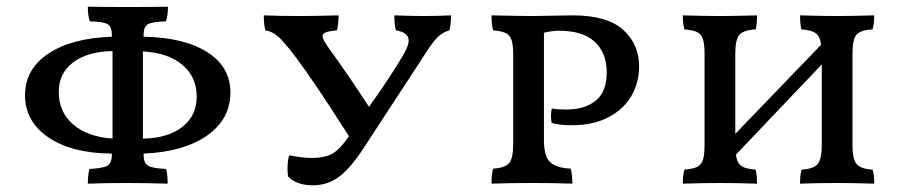

<svg xmlns="http://www.w3.org/2000/svg" viewBox="-20 -548 2714 575"><path d="M410 -88V-85Q410 -60 423 -52Q436 -44 477 -42Q482 -30 482 2Q414 0 363 0Q303 0 243 2Q243 -24 248 -42Q289 -44 302 -52Q315 -60 315 -85V-88Q195 -89 125 -136.5Q55 -184 55 -263Q55 -341 125 -387.5Q195 -434 315 -438V-443Q315 -468 302.5 -475.5Q290 -483 249 -484Q243 -501 243 -528Q277 -527 364 -527Q453 -527 483 -528Q483 -501 477 -484Q436 -483 423 -475.5Q410 -468 410 -443V-438Q531 -436 600.5 -392Q670 -348 670 -271Q670 -191 600 -142Q530 -93 410 -88ZM317 -133V-395Q243 -394 199.5 -361.5Q156 -329 156 -273Q156 -212 199.5 -175Q243 -138 317 -133ZM408 -394V-133Q482 -134 525.5 -167.5Q569 -201 569 -259Q569 -318 526 -354Q483 -390 408 -394Z M1331 -502Q1331 -480 1326 -457Q1306 -452 1289.5 -435.5Q1273 -419 1247 -377L1070 -106Q1029 -43 994.5 -18Q960 7 917 7Q869 7 843 -19Q841 -31 841 -42Q841 -65 846 -83Q886 -75 912 -75Q955 -75 977.5 -89Q1000 -103 1025 -140Q922 -302 867 -375Q828 -427 810 -441Q792 -455 775 -457Q770 -473 770 -502Q818 -500 881 -500Q920 -500 994 -502Q994 -477 989 -457Q965 -455 955.5 -451Q946 -447 946 -440Q946 -429 969 -398Q1028 -316 1085 -228Q1153 -323 1191 -389Q1204 -413 1204 -426Q1204 -451 1166 -457Q1161 -472 1161 -502Q1217 -500 1248 -500Q1287 -500 1331 -502Z M1797 -332Q1797 -389 1761.5 -422.5Q1726 -456 1653 -456Q1634 -456 1609 -450V-128Q1609 -81 1627 -63Q1645 -45 1689 -43Q1694 -28 1694 2Q1638 0 1578 0Q1502 0 1452 2Q1452 -29 1457 -43Q1492 -45 1504.5 -59.5Q1517 -74 1517 -117V-384Q1517 -413 1512 -428Q1507 -443 1494.5 -449Q1482 -455 1457 -457Q1452 -472 1452 -502Q1546 -500 1575 -500L1695 -502Q1798 -502 1846 -459Q1894 -416 1894 -349Q1894 -301 1871 -261Q1848 -221 1802.5 -197Q1757 -173 1693 -173Q1654 -173 1632 -180Q1630 -194 1630 -201Q1630 -214 1633 -223Q1648 -220 1677 -220Q1730 -220 1763.5 -246Q1797 -272 1797 -332Z M2593 -40Q2598 -28 2598 2Q2530 0 2488 0Q2438 0 2376 2Q2376 -28 2381 -40Q2416 -42 2428.5 -56.5Q2441 -71 2441 -114V-355L2184 -85Q2187 -60 2200 -51Q2213 -42 2243 -40Q2247 -27 2247 2Q2179 0 2137 0Q2087 0 2025 2Q2025 -28 2030 -40Q2055 -42 2067.5 -48Q2080 -54 2085 -69Q2090 -84 2090 -114V-387Q2090 -416 2085 -431Q2080 -446 2067.5 -452Q2055 -458 2030 -460Q2025 -474 2025 -502Q2089 -500 2137 -500Q2177 -500 2247 -502Q2247 -473 2243 -460Q2207 -458 2194.5 -444Q2182 -430 2182 -387V-147L2439 -414Q2436 -439 2423 -448.5Q2410 -458 2380 -460Q2376 -475 2376 -502Q2440 -500 2487 -500Q2528 -500 2598 -502Q2598 -476 2593 -460Q2557 -458 2545 -444Q2533 -430 2533 -387V-114Q2533 -71 2545.5 -56.5Q2558 -42 2593 -40Z"/></svg>

Font: Vollkorn SC
Style: Regular
Weight: 400
Designer: Friedrich Althausen
Foundry: Friedrich Althausen
Version: Version 4.015